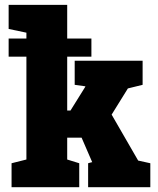

<svg xmlns="http://www.w3.org/2000/svg" viewBox="-20 -782 661 802"><path d="M28.3 0V-100.1L90.3 -115.7V-545.4H16.1V-621.1H90.3V-645.5L16.1 -661.1V-761.7H260.7V-621.1H361.8V-545.4H260.7V-320.3H274.4L335 -417.5L336.9 -421.4L292 -427.7V-528.3H575.7V-427.7L514.2 -412.6L446.3 -303.2L557.1 -111.3L607.9 -100.1V0H348.1V-100.1L361.8 -104L365.2 -104.5L320.8 -207H260.7V-115.7L311 -100.1V0Z"/></svg>

Font: Roboto Slab LO Black
Style: Regular
Weight: 900
Designer: Google
Version: Version 2.000